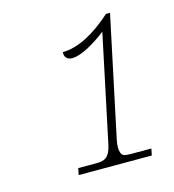

<svg xmlns="http://www.w3.org/2000/svg" viewBox="-74 -882 505 558"><g transform="rotate(-15 178.0 -603.0)"><path d="M96 -387H316L320 -407H259C240 -407 232 -409 229 -420C226 -429 226 -442 230 -460L306 -819H294C240 -771 191 -745 144 -744C142 -728 153 -720 166 -720C194 -720 237 -746 269 -771H270L202 -449C194 -413 179 -407 156 -407H100Z"/></g></svg>

Font: Noto Serif SemiCondensed Thin
Style: Italic
Weight: 100
Width: 4
Italic angle: -12°
Designer: Monotype Design Team
Foundry: Monotype Imaging Inc.
Version: Version 2.013